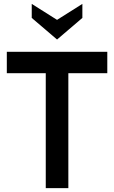

<svg xmlns="http://www.w3.org/2000/svg" viewBox="-20 -966 586 986"><path d="M215 -590H15V-700H531V-590H331V0H215ZM143 -874V-946L273 -864L403 -946V-874L273 -763Z"/></svg>

Font: Cabin SemiBold
Style: Regular
Weight: 600
Designer: Pablo Impallari
Foundry: Pablo Impallari. http://www.impallari.com Igino Marini. http://www.ikern.com
Version: Version 2.001